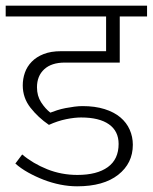

<svg xmlns="http://www.w3.org/2000/svg" viewBox="-30 -650 537 675"><path d="M142 -211Q104 -237 77 -271.5Q50 -306 50 -350Q50 -373 57.5 -394.5Q65 -416 81.5 -433Q98 -450 123.5 -460Q149 -470 184 -470H343V-592H-10V-630H487V-592H391V-430H198Q151 -430 125.5 -406.5Q100 -383 100 -343Q100 -313 114.5 -290.5Q129 -268 147 -254Q157 -258 171 -262.5Q185 -267 200.5 -270Q216 -273 231.5 -275Q247 -277 260 -277Q304 -277 337.5 -266.5Q371 -256 393 -237.5Q415 -219 426 -194Q437 -169 437 -141Q437 -76 385.5 -35.5Q334 5 241 5Q212 5 182 -1Q152 -7 123.5 -18Q95 -29 69 -43.5Q43 -58 24 -75L48 -107Q86 -75 136 -55Q186 -35 242 -35Q311 -35 349 -62.5Q387 -90 387 -144Q387 -189 353 -213Q319 -237 255 -237Q232 -237 202.5 -231Q173 -225 142 -211Z"/></svg>

Font: Mukta ExtraLight
Style: Regular
Weight: 275
Designer: Girish Dalvi and Yashodeep Gholap
Foundry: Ek Type
Version: Version 2.538;PS 1.002;hotconv 16.6.51;makeotf.lib2.5.65220;